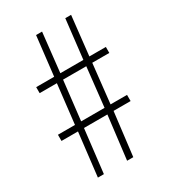

<svg xmlns="http://www.w3.org/2000/svg" viewBox="-177 -801 785 888"><g transform="rotate(-30 215.5 -357.0)"><path d="M322 -473 299 -264H387V-231H296L268 0H235L263 -231H138L111 0H79L106 -231H18V-264H109L133 -473H41V-505H137L161 -714H193L170 -505H293L317 -714H348L325 -505H413V-473ZM142 -264H267L290 -473H166Z"/></g></svg>

Font: Noto Sans Lao ExtraCondensed ExtraLight
Style: Regular
Weight: 200
Width: 2
Designer: Monotype Design Team
Foundry: Monotype Imaging Inc.
Version: Version 2.003; ttfautohint (v1.8.4.7-5d5b)